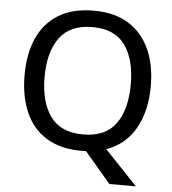

<svg xmlns="http://www.w3.org/2000/svg" viewBox="-59 -779 901 1003"><g transform="rotate(5 391.5 -277.5)"><path d="M723 -358Q723 -229 672 -137.5Q621 -46 520 -10L691 170H552L415 9Q409 9 403.5 9.5Q398 10 392 10Q280 10 206.5 -36Q133 -82 97 -165Q61 -248 61 -359Q61 -469 97 -551Q133 -633 206.5 -679Q280 -725 393 -725Q502 -725 575 -679.5Q648 -634 685.5 -551.5Q723 -469 723 -358ZM166 -358Q166 -227 220.5 -151.5Q275 -76 392 -76Q510 -76 564 -151.5Q618 -227 618 -358Q618 -489 564 -564Q510 -639 393 -639Q276 -639 221 -564Q166 -489 166 -358Z"/></g></svg>

Font: Noto Sans Kayah Li Medium
Style: Regular
Weight: 500
Designer: Monotype Design Team, Sérgio Martins
Foundry: Monotype Imaging Inc.
Version: Version 2.002; ttfautohint (v1.8.4.7-5d5b)